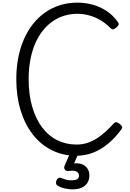

<svg xmlns="http://www.w3.org/2000/svg" viewBox="-20 -1166 989 1461"><path d="M562 19Q458 19 373.5 -23.5Q289 -66 229 -143.5Q169 -221 136.5 -327.5Q104 -434 104 -564Q104 -651 119 -727.5Q134 -804 162.5 -868.5Q191 -933 231.5 -984Q272 -1035 324 -1071.5Q376 -1108 438 -1127Q500 -1146 569 -1146Q625 -1146 681 -1131.5Q737 -1117 788 -1084.5Q839 -1052 877 -998Q886 -986 882 -977Q878 -968 866 -957Q852 -945 842 -943Q832 -941 822 -951Q788 -986 747.5 -1010.5Q707 -1035 662 -1048Q617 -1061 569 -1061Q516 -1061 467.5 -1046Q419 -1031 377.5 -1001.5Q336 -972 303 -929.5Q270 -887 246.5 -831.5Q223 -776 210.5 -709Q198 -642 198 -564Q198 -448 224.5 -355.5Q251 -263 299.5 -198Q348 -133 415 -99.5Q482 -66 562 -66Q606 -66 644.5 -78.5Q683 -91 718 -113.5Q753 -136 785 -165.5Q817 -195 847 -228Q856 -238 867.5 -235.5Q879 -233 892 -222Q906 -211 909 -202Q912 -193 904 -182Q853 -113 797.5 -68.5Q742 -24 683.5 -2.5Q625 19 562 19ZM529 275Q511 275 478.5 269Q446 263 419 247Q408 240 406.5 228.5Q405 217 410 206Q417 192 426 188Q435 184 448 189Q459 194 478.5 200Q498 206 522 206Q553 206 567 198Q581 190 581 169Q581 152 564 140.5Q547 129 503 135Q492 136 486 134Q480 132 474 125Q469 118 468.5 111Q468 104 471 97L518 -13H583L532 105L502 89Q547 72 582.5 78Q618 84 639 108Q660 132 660 169Q660 203 644.5 226.5Q629 250 600.5 262.5Q572 275 529 275Z"/></svg>

Font: Playwrite BR
Style: Regular
Weight: 400
Designer: Veronika Burian, José Scaglione
Foundry: TypeTogether
Version: Version 1.002